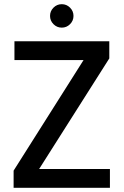

<svg xmlns="http://www.w3.org/2000/svg" viewBox="-20 -897 590 917"><path d="M45 0V-82L379 -610H49V-700H502V-618L167 -90H505V0ZM275 -765Q252 -765 235.5 -781.5Q219 -798 219 -821Q219 -844 235.5 -860.5Q252 -877 275 -877Q298 -877 314.5 -860.5Q331 -844 331 -821Q331 -798 314.5 -781.5Q298 -765 275 -765Z"/></svg>

Font: DeepMind Sans Medium
Style: Regular
Weight: 500
Designer: Jonny Pinhorn / Modifications: Colophon Foundry
Foundry: Colophon Foundry
Version: Version 1.002; ttfautohint (v1.8.2)